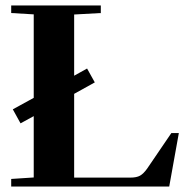

<svg xmlns="http://www.w3.org/2000/svg" viewBox="-20 -683 691 703"><path d="M21 0V-27.8L103.5 -33.2V-257.8L55.2 -231.4L26.9 -282.7L103.5 -324.7V-630.4L21 -635.3V-663.1H349.1V-635.3L251.5 -629.9V-405.8L298.8 -432.1L327.1 -381.3L251.5 -339.4V-32.7H457.5Q480 -32.7 492.7 -39.8Q505.4 -46.9 518.6 -65.4L607.4 -195.8H634.8L599.6 0Z"/></svg>

Font: Elstob 18pt
Style: Bold
Weight: 700
Designer: Peter S. Baker
Version: Version 1.015